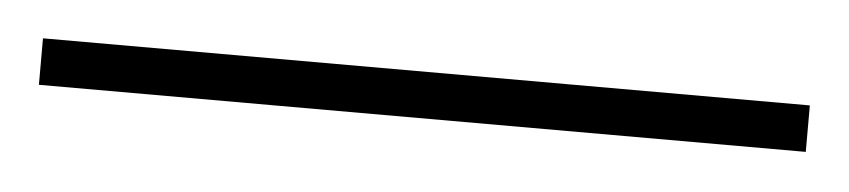

<svg xmlns="http://www.w3.org/2000/svg" viewBox="-26 -826 473 107"><g transform="rotate(5 210.5 -773.0)"><path d="M425 -760V-786H-4V-760Z"/></g></svg>

Font: Noto Sans Khmer UI Condensed Thin
Style: Regular
Weight: 100
Width: 3
Designer: Danh Hong and the Monotype Design Team
Foundry: Monotype Imaging Inc.
Version: Version 2.002